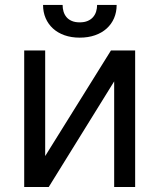

<svg xmlns="http://www.w3.org/2000/svg" viewBox="-20 -747 637 767"><path d="M423.3 -545.5H519.9V0H436.1V-421.9L174.7 0H76.7V-545.5H160.5V-123.6ZM446 -727.3Q446 -698.5 435.7 -674.5Q425.4 -650.6 406.2 -633.2Q387.1 -615.8 359.7 -606.2Q332.4 -596.6 298.3 -596.6Q264.9 -596.6 237.7 -606.2Q210.6 -615.8 191.6 -633.2Q172.6 -650.6 162.3 -674.5Q152 -698.5 152 -727.3H230.1Q230.1 -713.4 233.8 -700.8Q237.6 -688.2 245.6 -678.6Q253.6 -669 266.7 -663.4Q279.8 -657.7 298.3 -657.7Q317.1 -657.7 330.3 -663.4Q343.4 -669 351.7 -678.6Q360.1 -688.2 364 -700.8Q367.9 -713.4 367.9 -727.3Z"/></svg>

Font: Fast_Sans-Dotted
Style: Regular
Weight: 400
Version: Version 3.018